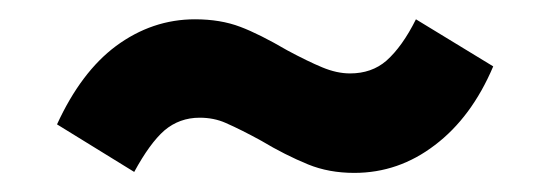

<svg xmlns="http://www.w3.org/2000/svg" viewBox="-20 -374 569 199"><path d="M39.1 -245.1Q64 -299.3 100.1 -326.2Q137.7 -354 182.1 -354Q208.5 -354 229 -346.2Q248.5 -338.9 277.8 -321.8Q298.8 -310.5 314 -304.2Q329.1 -297.9 342.8 -297.9Q365.2 -297.9 380.4 -311Q397 -325.7 411.1 -354L491.2 -305.2Q468.8 -252.4 430.7 -223.6Q393.1 -194.8 347.2 -194.8Q320.8 -194.8 299.3 -203.6Q275.4 -213.4 251 -228Q230.5 -239.3 213.9 -246.6Q201.7 -252 187 -252Q166 -252 150.4 -238.8Q135.3 -225.6 119.1 -195.8Z"/></svg>

Font: D-DIN Exp
Style: DINExp-Bold
Weight: 700
Width: 7
Designer: Charles Nix
Foundry: Datto Inc.
Version: Version 1.00